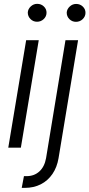

<svg xmlns="http://www.w3.org/2000/svg" viewBox="-20 -750 454 975"><path d="M22 0 112.8 -545.9H176.8L85.9 0ZM168 -639.6Q148.4 -639.6 134.8 -653.3Q121.1 -667 121.1 -686.5Q122.1 -704.1 136.2 -717.3Q150.4 -730.5 168.9 -730.5Q189 -730.5 202.9 -717Q216.8 -703.6 216.3 -684.6Q215.8 -666 201.7 -652.8Q187.5 -639.6 168 -639.6ZM312.5 -545.9H376.5L277.3 53.2Q269.5 99.6 246.3 133.5Q223.1 167.5 187.3 185.8Q151.4 204.1 105.5 204.1H90.3L101.6 144.5H114.7Q153.8 144.5 179.9 120.6Q206.1 96.7 213.9 53.2ZM365.7 -639.2Q346.2 -639.2 332.5 -652.8Q318.8 -666.5 318.8 -686Q319.8 -703.6 334 -716.8Q348.1 -730 366.7 -730Q386.7 -730 400.6 -716.6Q414.6 -703.1 414.1 -684.1Q413.6 -665.5 399.4 -652.3Q385.3 -639.2 365.7 -639.2Z"/></svg>

Font: Inter Tight Light
Style: Italic
Weight: 300
Italic angle: -9.39999°
Designer: Rasmus Andersson
Foundry: rsms
Version: Version 3.004